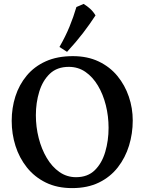

<svg xmlns="http://www.w3.org/2000/svg" viewBox="-20 -956 741 985"><path d="M354 -668Q429 -668 486.5 -640.5Q544 -613 582.5 -566Q621 -519 641 -460Q661 -401 661 -338Q661 -271 642 -209Q623 -147 584.5 -97.5Q546 -48 487.5 -19.5Q429 9 350 9Q273 9 215 -19.5Q157 -48 118 -97Q79 -146 59.5 -207.5Q40 -269 40 -336Q40 -402 59 -461.5Q78 -521 117 -568Q156 -615 215 -641.5Q274 -668 354 -668ZM333 -613Q273 -613 236 -578Q199 -543 181.5 -486Q164 -429 164 -365Q164 -305 178.5 -248Q193 -191 220 -145.5Q247 -100 285 -73.5Q323 -47 370 -47Q430 -47 466.5 -83Q503 -119 520 -177Q537 -235 537 -300Q537 -360 523 -416Q509 -472 482.5 -516.5Q456 -561 418.5 -587Q381 -613 333 -613ZM409 -936Q427 -925 442.5 -911Q458 -897 470 -877Q440 -831 405.5 -786Q371 -741 324 -690L285 -715Q316 -769 336.5 -819Q357 -869 372 -920Q381 -923 391 -928Q401 -933 409 -936Z"/></svg>

Font: Ruwudu SemiBold
Style: Regular
Weight: 600
Designer: Becca Hirsbrunner Spalinger
Foundry: SIL International
Version: Version 3.000